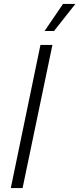

<svg xmlns="http://www.w3.org/2000/svg" viewBox="-20 -958 404 978"><path d="M186 -729H247L95 0H35ZM301 -938H364L255 -800H207Z"/></svg>

Font: Mona Sans Light
Style: Italic
Weight: 300
Italic angle: -11.7°
Designer: Deni Anggara
Foundry: GitHub
Version: Version 2.000